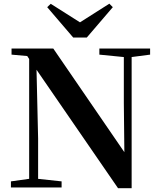

<svg xmlns="http://www.w3.org/2000/svg" viewBox="-20 -999 855 1023"><path d="M250.4 -978.7 442.9 -856.7H369.6L562.6 -979.4L581.1 -960.8L442.6 -799.2H369.9L231.5 -960.8ZM38.2 0V-32.6L143.5 -47.3H171.3L308.2 -32.6V0ZM135.4 0V-713.4H172.6L183.1 -260.5V0ZM509.4 -707.9V-740.5H779.8V-707.9L674.8 -694.2H648.1ZM608.8 3.6 161.7 -646.1 159 -649.2 125.1 -700.4 41.5 -707.9V-740.5H263.8L662.2 -159.6L643 -152.8L639.8 -449.6V-740.5H681.4V3.6Z"/></svg>

Font: Noto Serif TC
Style: Regular
Weight: 200
Designer: Ryoko NISHIZUKA 西塚涼子 (kana & ideographs); Frank Grießhammer (Latin, Greek & Cyrillic); Wenlong ZHANG 张文龙 (bopomofo); San
Foundry: Adobe
Version: Version 2.001;hotconv 1.1.0;makeotfexe 2.6.0